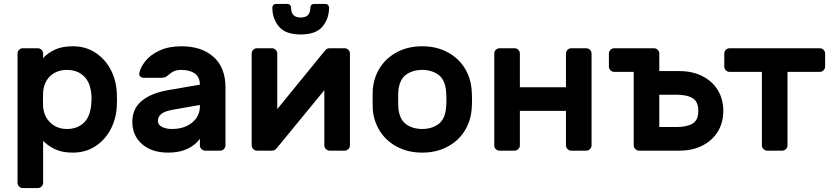

<svg xmlns="http://www.w3.org/2000/svg" viewBox="-20 -765 4226 975"><path d="M69 0ZM199 163Q199 174 191 182Q183 190 172 190H96Q85 190 77 182Q69 174 69 163V-493Q69 -504 77 -512Q85 -520 96 -520H172Q183 -520 191 -512Q199 -504 199 -493V-470Q220 -494 257 -512Q294 -530 350 -530Q415 -530 464.5 -497.5Q514 -465 542 -411.5Q570 -358 573 -295Q574 -285 574 -260Q574 -235 573 -225Q570 -162 542 -108.5Q514 -55 464.5 -22.5Q415 10 350 10Q295 10 258 -8Q221 -26 199 -50ZM320 -410Q270 -410 237 -380.5Q204 -351 199 -298Q198 -288 198 -260Q198 -232 199 -222Q204 -171 237.5 -140.5Q271 -110 320 -110Q371 -110 404 -140Q437 -170 443 -232Q445 -252 445 -260Q445 -336 411 -373Q377 -410 320 -410Z M652 0ZM1125 -321V-27Q1125 -16 1117 -8Q1109 0 1098 0H1022Q1011 0 1003 -8Q995 -16 995 -27V-60Q972 -28 931.5 -9Q891 10 834 10Q750 10 701 -33.5Q652 -77 652 -146Q652 -213 699.5 -252.5Q747 -292 832 -307L995 -335Q995 -373 969.5 -391.5Q944 -410 901 -410Q878 -410 863.5 -403.5Q849 -397 835 -384Q820 -370 802 -370H709Q699 -370 692.5 -376.5Q686 -383 687 -392Q693 -423 718.5 -455Q744 -487 790.5 -508.5Q837 -530 901 -530Q1004 -530 1064.5 -476Q1125 -422 1125 -321ZM995 -232 859 -208Q819 -201 800.5 -187.5Q782 -174 782 -151Q782 -131 802.5 -120.5Q823 -110 854 -110Q898 -110 930 -126Q962 -142 978.5 -167.5Q995 -193 995 -222Z M1258 0ZM1627 -27V-307L1384 -11Q1375 0 1361 0H1285Q1274 0 1266 -8Q1258 -16 1258 -27V-493Q1258 -504 1266 -512Q1274 -520 1285 -520H1361Q1372 -520 1380 -512Q1388 -504 1388 -493V-211L1631 -509Q1640 -520 1654 -520H1730Q1741 -520 1749 -512Q1757 -504 1757 -493V-27Q1757 -16 1749 -8Q1741 0 1730 0H1654Q1643 0 1635 -8Q1627 -16 1627 -27ZM1382 -745H1439Q1448 -745 1453 -739.5Q1458 -734 1458 -726Q1458 -676 1507 -676Q1556 -676 1556 -726Q1556 -734 1561 -739.5Q1566 -745 1575 -745H1632Q1641 -745 1646 -739.5Q1651 -734 1651 -726Q1651 -670 1617.5 -630Q1584 -590 1507 -590Q1430 -590 1396.5 -630Q1363 -670 1363 -726Q1363 -734 1368 -739.5Q1373 -745 1382 -745Z M1872 0ZM2377 -259Q2377 -233 2375 -209Q2370 -148 2338 -98Q2306 -48 2250.5 -19Q2195 10 2124 10Q2053 10 1997.5 -19Q1942 -48 1910 -98Q1878 -148 1873 -209Q1872 -221 1872 -259Q1872 -298 1873 -310Q1878 -372 1910 -422Q1942 -472 1997.5 -501Q2053 -530 2124 -530Q2195 -530 2250.5 -501Q2306 -472 2338 -422Q2370 -372 2375 -310Q2377 -286 2377 -259ZM2003 -305Q2002 -295 2002 -260Q2002 -225 2003 -215Q2009 -158 2042.5 -134Q2076 -110 2124 -110Q2172 -110 2205.5 -134Q2239 -158 2245 -215Q2247 -235 2247 -260Q2247 -285 2245 -305Q2239 -362 2205.5 -386Q2172 -410 2124 -410Q2076 -410 2042.5 -386Q2009 -362 2003 -305Z M2984 -493V-27Q2984 -16 2976 -8Q2968 0 2957 0H2881Q2870 0 2862 -8Q2854 -16 2854 -27V-202H2620V-27Q2620 -16 2612 -8Q2604 0 2593 0H2517Q2506 0 2498 -7.5Q2490 -15 2490 -27V-493Q2490 -504 2498 -512Q2506 -520 2517 -520H2593Q2604 -520 2612 -512Q2620 -504 2620 -493V-322H2854V-493Q2854 -504 2862 -512Q2870 -520 2881 -520H2957Q2968 -520 2976 -512Q2984 -504 2984 -493Z M3225 0Q3214 0 3206 -8Q3198 -16 3198 -27V-400H3099Q3088 -400 3080 -408Q3072 -416 3072 -427V-493Q3072 -504 3080 -512Q3088 -520 3099 -520H3301Q3312 -520 3320 -512Q3328 -504 3328 -493V-404H3431Q3496 -404 3546.5 -378.5Q3597 -353 3625 -307.5Q3653 -262 3653 -202Q3653 -142 3625 -96.5Q3597 -51 3546.5 -25.5Q3496 0 3431 0ZM3414 -120Q3469 -120 3497.5 -137.5Q3526 -155 3526 -202Q3526 -249 3497.5 -266.5Q3469 -284 3414 -284H3328V-120Z M4170 -493V-427Q4170 -416 4162 -408Q4154 -400 4143 -400H3979V-27Q3979 -16 3971 -8Q3963 0 3952 0H3876Q3865 0 3857 -8Q3849 -16 3849 -27V-400H3685Q3674 -400 3666 -408Q3658 -416 3658 -427V-493Q3658 -504 3666 -512Q3674 -520 3685 -520H4143Q4154 -520 4162 -512Q4170 -504 4170 -493Z"/></svg>

Font: Hezaedrus Medium
Style: Regular
Weight: 500
Designer: Hubert & Fischer
Foundry: Hubert & Fischer
Version: Version 1.10;September 3, 2019;FontCreator 11.5.0.2425 64-bi